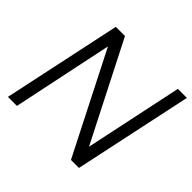

<svg xmlns="http://www.w3.org/2000/svg" viewBox="-169 -884 1068 1068"><g transform="rotate(45 365.0 -350.0)"><path d="M22 0 171 -700H243L537 -123L659 -700H730L581 0H518L217 -592L93 0Z"/></g></svg>

Font: Red Hat Display VF
Style: Italic
Weight: 300
Italic angle: -12°
Designer: Pentagram, MCKL
Foundry: Pentagram, MCKL
Version: Version 1.023